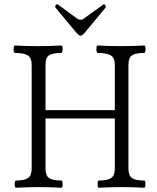

<svg xmlns="http://www.w3.org/2000/svg" viewBox="-20 -880 740 903"><path d="M342 -723 241 -844Q239 -847 240 -851.5Q241 -856 245 -858.5Q249 -861 252 -859L345 -791Q352 -787 359 -787Q367 -787 372 -791L468 -860Q470 -861 473 -858Q476 -855 477 -851Q478 -847 477 -845L376 -723Q365 -712 359 -712Q353 -712 342 -723ZM56 3Q49 3 49 -14Q49 -31 56 -31Q94 -31 111.5 -42.5Q129 -54 129 -88V-575Q129 -608 110.5 -619.5Q92 -631 50 -631Q44 -631 44 -648.5Q44 -666 50 -666Q104 -663 159 -663Q214 -663 268 -666Q275 -666 274.5 -648.5Q274 -631 268 -631Q228 -631 211 -620Q194 -609 194 -575V-362H520V-575Q520 -608 501 -619.5Q482 -631 439 -631Q434 -631 433.5 -648.5Q433 -666 439 -666Q494 -663 549 -663Q604 -663 658 -666Q665 -666 664.5 -648.5Q664 -631 658 -631Q618 -631 601 -620Q584 -609 584 -575V-88Q584 -54 601 -42.5Q618 -31 658 -31Q664 -31 664 -14Q664 3 658 3Q606 0 552 0Q499 0 445 3Q439 3 439 -14Q439 -31 445 -31Q485 -31 502.5 -42.5Q520 -54 520 -88V-323H194V-88Q194 -54 211 -42.5Q228 -31 269 -31Q274 -31 274.5 -14Q275 3 269 3Q215 0 162 0Q110 0 56 3Z"/></svg>

Font: Junicode Cond Light
Style: Regular
Weight: 300
Width: 3
Designer: Peter S. Baker
Version: Version 2.201